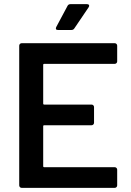

<svg xmlns="http://www.w3.org/2000/svg" viewBox="-20 -909 632 929"><path d="M535 -600H194Q189 -600 189 -595V-408Q189 -403 194 -403H423Q428 -403 431.5 -399.5Q435 -396 435 -391V-315Q435 -310 431.5 -306.5Q428 -303 423 -303H194Q189 -303 189 -298V-105Q189 -100 194 -100H535Q540 -100 543.5 -96.5Q547 -93 547 -88V-12Q547 -7 543.5 -3.5Q540 0 535 0H85Q80 0 76.5 -3.5Q73 -7 73 -12V-688Q73 -693 76.5 -696.5Q80 -700 85 -700H535Q540 -700 543.5 -696.5Q547 -693 547 -688V-612Q547 -607 543.5 -603.5Q540 -600 535 -600ZM252 -778 307 -881Q311 -889 322 -889H401Q408 -889 410.5 -884.5Q413 -880 409 -874L340 -772Q335 -764 326 -764H260Q253 -764 251 -768Q249 -772 252 -778Z"/></svg>

Font: Amber EN SemiBold
Style: Regular
Weight: 600
Designer: Jeremy Tribby
Foundry: Tribby Type
Version: Version 1.408 November 24, 2021